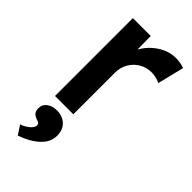

<svg xmlns="http://www.w3.org/2000/svg" viewBox="-249 -598 919 919"><g transform="rotate(45 210.5 -139.0)"><path d="M72 0V-527H193L194 -436Q218 -480 261.5 -509Q305 -538 353 -538Q370 -538 385.5 -535Q401 -532 411 -528L378 -393Q367 -399 351 -403Q335 -407 319 -407Q285 -407 257 -390.5Q229 -374 212.5 -345.5Q196 -317 196 -281V0ZM80 260 50 214Q71 208 91 192Q111 176 111 160Q111 153 106.5 148.5Q102 144 90 141Q71 134 64 124Q57 114 57 97Q57 72 77 57Q97 42 129 42Q165 42 189.5 64.5Q214 87 214 128Q214 171 177.5 205Q141 239 80 260Z"/></g></svg>

Font: Lexend Deca Medium
Style: Regular
Weight: 500
Designer: Bonnie Shaver-Troup, Thomas Jockin
Foundry: Lexend
Version: Version 1.008; ttfautohint (v1.8.4.7-5d5b)